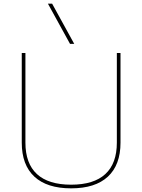

<svg xmlns="http://www.w3.org/2000/svg" viewBox="-20 -1020 778 1050"><path d="M369 10Q237 10 168 -54Q99 -118 99 -240V-730H119V-240Q119 -126 182 -68Q245 -10 369 -10Q493 -10 556 -68Q619 -126 619 -240V-730H639V-240Q639 -118 570 -54Q501 10 369 10ZM363 -780 242 -1000H265L386 -780Z"/></svg>

Font: M PLUS 1 Thin
Style: Regular
Weight: 100
Designer: Coji Morishita
Foundry: UNDERFOREST DESIGN
Version: Version 1.001